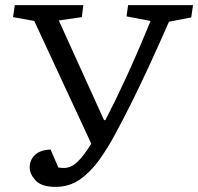

<svg xmlns="http://www.w3.org/2000/svg" viewBox="-20 -720 775 751"><path d="M387 -250H392Q427 -317 470 -409.5Q513 -502 569 -638L475 -656L481 -700H735L728 -652L641 -635Q597 -535 562 -459.5Q527 -384 496 -321.5Q465 -259 432 -198Q404 -145 370 -97Q336 -49 294 -19Q252 11 197 11Q142 11 119 -14.5Q96 -40 96 -65Q96 -94 117 -114Q138 -134 178 -135L208 -65Q213 -64 218.5 -63.5Q224 -63 230 -63Q258 -63 283.5 -87.5Q309 -112 337 -158L114 -638L31 -653L38 -700H306L300 -653L210 -640Z"/></svg>

Font: Literata 7pt
Style: Italic
Weight: 400
Italic angle: -2°
Designer: Latin by Veronika Burian and Jose Scaglione. Greek by Irene Vlachou. Cyrillic by Vera Evstafieva
Foundry: TypeTogether
Version: Version 3.002